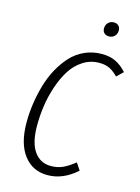

<svg xmlns="http://www.w3.org/2000/svg" viewBox="-131 -950 756 1035"><g transform="rotate(15 247.0 -433.0)"><path d="M366.2 -796.9Q349.1 -796.9 339.1 -806.4Q329.1 -815.9 329.1 -832Q329.1 -851.6 341.8 -864.3Q354.5 -877 373 -877Q389.6 -877 399.4 -867.2Q409.2 -857.4 409.2 -841.8Q409.2 -821.8 396.7 -809.3Q384.3 -796.9 366.2 -796.9ZM355 -695.8Q400.4 -695.8 433.1 -679.7Q465.8 -663.6 494.1 -631.8L459 -598.1Q433.6 -624 409.9 -635Q386.2 -646 354 -646Q304.2 -646 263.2 -619.4Q222.2 -592.8 195.6 -550.5Q168.9 -508.3 150.4 -452.9Q131.8 -397.5 124 -342.3Q116.2 -287.1 116.2 -232.9Q116.2 -137.2 150.4 -89.1Q184.6 -41 243.2 -41Q282.2 -41 311.8 -55.2Q341.3 -69.3 375 -96.2L400.9 -57.1Q325.7 11.2 237.8 11.2Q155.3 11.2 106.2 -53Q57.1 -117.2 57.1 -234.9Q57.1 -286.6 64.7 -339.1Q72.3 -391.6 87.2 -443.6Q102.1 -495.6 126.7 -540.8Q151.4 -585.9 183.3 -620.8Q215.3 -655.8 259.5 -675.8Q303.7 -695.8 355 -695.8Z"/></g></svg>

Font: Fira Sans Compressed Light
Style: Italic
Weight: 300
Width: 3
Italic angle: -8°
Designer: Carrois Corporate & Edenspiekermann AG
Foundry: Carrois Corporate GbR & Edenspiekermann AG
Version: Version 4.203;PS 004.203;hotconv 1.0.88;makeotf.lib2.5.64775